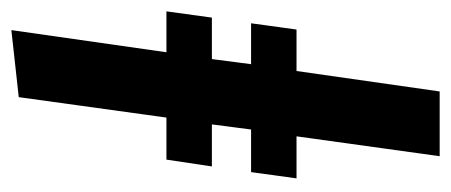

<svg xmlns="http://www.w3.org/2000/svg" viewBox="-248 -546 794 338"><g transform="rotate(-90 149.0 -377.0)"><path d="M214 -401 205 -332H277L266 -252H193L157 0H43L78 -252H4L15 -332H90L99 -401H25L37 -481H111L147 -741L265 -754L226 -481H298L287 -401Z"/></g></svg>

Font: Fira Sans Compressed SemiBold
Style: Italic
Weight: 600
Width: 1
Italic angle: -8°
Designer: bBox Type GmbH & Carrois Corporate GbR & Edenspiekermann AG
Foundry: bBox Type GmbH & Carrois Corporate GbR & Edenspiekermann AG
Version: Version 4.301